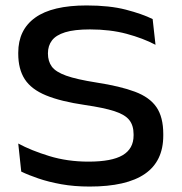

<svg xmlns="http://www.w3.org/2000/svg" viewBox="-20 -672 668 705"><path d="M309 13Q252.5 13 205.2 4.5Q158 -4 120.8 -16.8Q83.5 -29.5 58 -42L47 -145Q94 -119.5 160.8 -99Q227.5 -78.5 305 -78.5Q390.5 -78.5 430.5 -102.2Q470.5 -126 470.5 -174.5V-179Q470.5 -211.5 454.5 -231.5Q438.5 -251.5 399.5 -264Q360.5 -276.5 292 -286.5Q203 -299.5 149 -321.8Q95 -344 71 -381Q47 -418 47 -475V-478.5Q47 -562.5 109.2 -607.2Q171.5 -652 298 -652Q382.5 -652 442.2 -636.5Q502 -621 540.5 -602L551 -507.5Q505.5 -531.5 445 -547.8Q384.5 -564 310.5 -564Q253 -564 219.2 -553.5Q185.5 -543 170.8 -523.5Q156 -504 156 -476.5V-475.5Q156 -447 170.2 -427.5Q184.5 -408 222.8 -394.2Q261 -380.5 334 -369Q421.5 -355.5 475.5 -335.2Q529.5 -315 554.5 -278.5Q579.5 -242 579.5 -180V-174Q579.5 -80 512 -33.5Q444.5 13 309 13Z"/></svg>

Font: Anek Gurmukhi Medium SemiExpanded
Style: Regular
Weight: 500
Width: 6
Version: Version 1.003